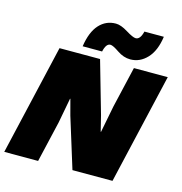

<svg xmlns="http://www.w3.org/2000/svg" viewBox="-133 -994 1049 1107"><g transform="rotate(15 391.5 -440.5)"><path d="M709 -879Q697 -793 654.5 -748Q612 -703 555 -703Q515 -703 477 -729Q439 -755 424 -755Q398 -755 387 -705H271Q284 -793 324 -837Q364 -881 423 -881Q453 -881 495 -855Q537 -829 554 -829Q581 -829 593 -879ZM-8 0 145 -660H387L476 -349L499 -256H501L532 -415L589 -660H791L638 0H399L306 -300L281 -394H279L251 -245L194 0Z"/></g></svg>

Font: Elaine Sans Black
Style: Italic
Weight: 900
Italic angle: -13°
Designer: Wei Huang
Foundry: Wei Huang
Version: Version 2.001;December 24, 2019;FontCreator 12.0.0.2547 64-b